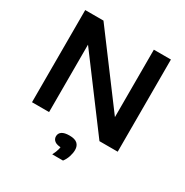

<svg xmlns="http://www.w3.org/2000/svg" viewBox="-216 -916 1289 1335"><g transform="rotate(30 428.5 -248.0)"><path d="M84.5 0V-740H231L662.5 -162.5H635.5V-740H772.5V0H626L194.5 -577.5H221.5V0ZM387.5 243.5Q403.5 212 409.2 189.5Q415 167 415 144L439 172.5H428.5Q384.5 172.5 365.8 158.5Q347 144.5 347 121.5Q347 97.5 366.5 83.8Q386 70 427.5 70Q470.5 70 490.2 87.8Q510 105.5 510 138.5Q510 163 500.8 191.8Q491.5 220.5 474 243.5Z"/></g></svg>

Font: Encode Sans SC Expanded SemiBold
Style: Regular
Weight: 600
Width: 7
Designer: Multiple Designers
Foundry: Impallari Type
Version: Version 3.002